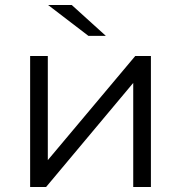

<svg xmlns="http://www.w3.org/2000/svg" viewBox="-20 -751 728 771"><path d="M335 -607 173 -731H268L405 -607ZM101 0V-526H172V-108L523 -526H586V0H515V-418L165 0Z"/></svg>

Font: mBank
Style: Regular
Weight: 400
Designer: Julieta Ulanovsky
Foundry: Julieta Ulanovsky
Version: Version 7.200;PS 007.200;hotconv 1.0.88;makeotf.lib2.5.64775